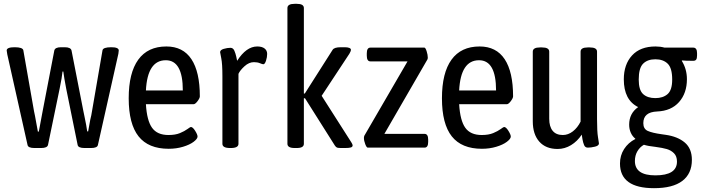

<svg xmlns="http://www.w3.org/2000/svg" viewBox="-20 -772 3691 1004"><path d="M124 -14 18 -488Q15 -506 15 -508Q15 -525 56 -525Q99 -525 102 -509L158 -190L163 -166L178 -84H183Q186 -104 203 -191L264 -508Q268 -525 299 -525H318Q350 -525 354 -508L416 -191L422 -162Q432 -115 436 -85H441L452 -146Q458 -169 461 -190L516 -509Q519 -525 562 -525Q601 -525 601 -508L599 -491L492 -14Q489 2 456 2H422Q389 2 386 -14L326 -309Q315 -367 311 -398H307Q304 -367 292 -309L231 -14Q227 2 195 2H160Q127 2 124 -14Z M653 -258Q653 -391 703 -460Q753 -529 850 -529Q937 -529 981 -462.5Q1025 -396 1025 -268Q1025 -259 1013 -243Q1001 -227 992 -227H743Q748 -142 775 -104Q802 -66 861 -66Q897 -66 921 -76Q945 -86 960 -97Q975 -108 978 -108Q988 -108 1000.5 -88Q1013 -68 1013 -58Q1013 -46 992.5 -30.5Q972 -15 937 -4.5Q902 6 862 6Q756 6 704.5 -59Q653 -124 653 -258ZM936 -299Q936 -457 847 -457Q751 -457 743 -299Z M1143 -20V-373Q1143 -439 1137 -467.5Q1131 -496 1131 -499Q1131 -511 1150 -516.5Q1169 -522 1185 -522Q1199 -522 1205.5 -507Q1212 -492 1215.5 -475.5Q1219 -459 1220 -454Q1268 -529 1325 -529Q1350 -529 1363.5 -518.5Q1377 -508 1377 -490Q1377 -473 1371 -454.5Q1365 -436 1357 -436Q1352 -436 1339 -441.5Q1326 -447 1308 -447Q1282 -447 1258.5 -425.5Q1235 -404 1227 -386V-20Q1227 2 1187 2H1183Q1143 2 1143 -20Z M1824 -12Q1824 -4 1815 -1Q1806 2 1785 2H1765Q1749 2 1743 0Q1737 -2 1731 -11L1575 -258H1569V-20Q1569 2 1532 2H1521Q1483 2 1483 -20V-730Q1483 -752 1521 -752H1532Q1569 -752 1569 -730V-283H1574L1719 -511Q1727 -525 1762 -525H1782Q1798 -525 1806.5 -521.5Q1815 -518 1815 -512Q1815 -504 1807 -491L1662 -271L1817 -28Q1824 -17 1824 -12Z M1883 -51Q1883 -56 1885 -62L2111 -451H1917Q1898 -451 1898 -481V-493Q1898 -523 1917 -523H2199Q2205 -523 2211 -504Q2217 -485 2217 -471Q2217 -465 2215 -461L1990 -72H2200Q2219 -72 2219 -42V-30Q2219 0 2200 0H1903Q1897 0 1890 -18Q1883 -36 1883 -51Z M2291 -258Q2291 -391 2341 -460Q2391 -529 2488 -529Q2575 -529 2619 -462.5Q2663 -396 2663 -268Q2663 -259 2651 -243Q2639 -227 2630 -227H2381Q2386 -142 2413 -104Q2440 -66 2499 -66Q2535 -66 2559 -76Q2583 -86 2598 -97Q2613 -108 2616 -108Q2626 -108 2638.5 -88Q2651 -68 2651 -58Q2651 -46 2630.5 -30.5Q2610 -15 2575 -4.5Q2540 6 2500 6Q2394 6 2342.5 -59Q2291 -124 2291 -258ZM2574 -299Q2574 -457 2485 -457Q2389 -457 2381 -299Z M2766 -138V-502Q2766 -524 2804 -524H2814Q2852 -524 2852 -502V-151Q2852 -110 2870 -88Q2888 -66 2923 -66Q2951 -66 2975.5 -85Q3000 -104 3016 -136V-502Q3016 -524 3054 -524H3064Q3102 -524 3102 -502V-149Q3102 -84 3107 -54.5Q3112 -25 3112 -22Q3112 -10 3091 -5Q3070 0 3054 0Q3040 0 3034.5 -13Q3029 -26 3026 -43Q3023 -60 3022 -68Q2999 -33 2966 -13Q2933 7 2896 7Q2834 7 2800 -31.5Q2766 -70 2766 -138Z M3222 83Q3222 41 3243.5 7.5Q3265 -26 3302 -45V-47Q3287 -59 3278.5 -78Q3270 -97 3270 -120Q3270 -179 3317 -212Q3242 -249 3242 -357Q3242 -435 3285 -482Q3328 -529 3408 -529Q3433 -529 3455 -523H3605Q3625 -523 3625 -494V-482Q3625 -467 3620.5 -460.5Q3616 -454 3605 -454Q3562 -454 3547 -456L3545 -454Q3572 -411 3572 -358Q3572 -285 3531 -238.5Q3490 -192 3416 -189Q3344 -186 3344 -128Q3344 -98 3367 -87.5Q3390 -77 3440 -70L3461 -67Q3524 -58 3561 -26.5Q3598 5 3598 64Q3598 136 3548 174Q3498 212 3400 212Q3222 212 3222 83ZM3495 -356Q3495 -416 3471.5 -439Q3448 -462 3407 -462Q3366 -462 3343 -439Q3320 -416 3320 -356Q3320 -301 3343 -280Q3366 -259 3407 -259Q3447 -259 3471 -280Q3495 -301 3495 -356ZM3520 73Q3520 45 3504.5 29.5Q3489 14 3467 7.5Q3445 1 3407 -4Q3369 -8 3347 -15Q3326 -3 3313 19Q3300 41 3300 70Q3300 145 3407 145Q3520 145 3520 73Z"/></svg>

Font: Asap Condensed
Style: Regular
Weight: 400
Designer: Pablo Cosgaya
Foundry: Omnibus-Type
Version: Version 1.010; ttfautohint (v1.8)